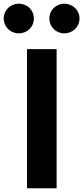

<svg xmlns="http://www.w3.org/2000/svg" viewBox="-66 -1011 447 1031"><path d="M35 -991C-11 -991 -46 -956 -46 -912C-46 -867 -11 -832 35 -832C81 -832 116 -867 116 -912C116 -956 81 -991 35 -991ZM279 -991C234 -991 199 -956 199 -912C199 -867 234 -832 279 -832C325 -832 361 -867 361 -912C361 -956 325 -991 279 -991ZM238 -747H79V0H238Z"/></svg>

Font: Glow Sans SC Normal
Style: Bold
Weight: 700
Designer: Ryoko NISHIZUKA (kana, bopomofo & ideographs); Paul D. Hunt (Latin, Greek & Cyrillic); Sandoll Communications, Soo-young
Version: Version 0.93